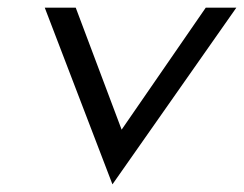

<svg xmlns="http://www.w3.org/2000/svg" viewBox="-20 -471 638 502"><path d="M97 -451 274 11 598 -451H518L298 -132L178 -451Z"/></svg>

Font: Charger Sport
Style: DfObl
Weight: 400
Designer: Jasper
Foundry: Cannot Into Space Fonts
Version: Version 1.1